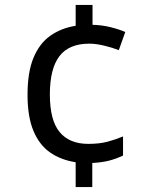

<svg xmlns="http://www.w3.org/2000/svg" viewBox="-20 -744 612 774"><path d="M353 -644Q391 -643 425.5 -634.5Q460 -626 485 -615L459 -542Q433 -552 400 -560Q367 -568 340 -568Q258 -568 219.5 -517.5Q181 -467 181 -363Q181 -259 220.5 -211.5Q260 -164 336 -164Q380 -164 412.5 -172.5Q445 -181 476 -194V-117Q449 -104 420 -96.5Q391 -89 352 -87V10H285V-90Q226 -99 182.5 -129Q139 -159 115 -216Q91 -273 91 -362Q91 -453 115 -511Q139 -569 183 -600Q227 -631 285 -640V-724H353Z"/></svg>

Font: Noto Sans Hanifi Rohingya
Style: Regular
Weight: 400
Designer: Monotype Design Team and DaltonMaag
Foundry: Google LLC
Version: Version 2.101